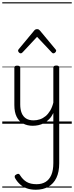

<svg xmlns="http://www.w3.org/2000/svg" viewBox="-20 -1095 655 1699"><path d="M270 18Q222 18 185 -1.5Q148 -21 127.5 -61.5Q107 -102 107 -166V-496Q107 -505 113 -509.5Q119 -514 132 -514Q146 -514 152.5 -509.5Q159 -505 159 -496V-171Q159 -127 171.5 -95.5Q184 -64 210 -47Q236 -30 277 -30Q306 -30 333 -39Q360 -48 383 -67Q406 -86 424 -116Q442 -146 452 -187V-496Q452 -506 458.5 -510.5Q465 -515 479 -515Q492 -515 498 -510.5Q504 -506 504 -496V350Q504 427 479 479Q454 531 407.5 557.5Q361 584 297 584Q252 584 217 571.5Q182 559 156.5 535.5Q131 512 114 482Q108 472 110.5 463Q113 454 126 448Q137 442 144.5 443.5Q152 445 157 455Q182 495 216 515Q250 535 304 535Q350 535 383 515Q416 495 434 453.5Q452 412 452 347V-95Q437 -63 415.5 -41Q394 -19 370 -6Q346 7 320.5 12.5Q295 18 270 18ZM163 -623Q155 -623 147.5 -631Q140 -639 140 -647Q140 -649 141 -652Q142 -655 145 -659L283 -825Q288 -831 293.5 -834Q299 -837 308 -837Q317 -837 322.5 -834Q328 -831 333 -825L471 -659Q475 -655 476 -652Q477 -649 477 -647Q477 -639 469 -631Q461 -623 453 -623Q448 -623 444.5 -625.5Q441 -628 437 -632L308 -769L180 -632Q176 -628 172 -625.5Q168 -623 163 -623ZM0 555H615V565H0ZM0 -20H615V0H0ZM0 -505H615V-500H0ZM0 -1075H615V-1065H0Z"/></svg>

Font: Playwrite AR Guides
Style: Regular
Weight: 400
Designer: Veronika Burian, José Scaglione
Foundry: TypeTogether
Version: Version 1.003